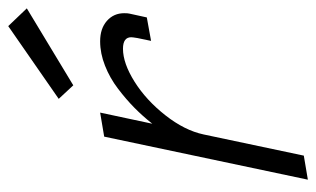

<svg xmlns="http://www.w3.org/2000/svg" viewBox="-170 -594 764 464"><g transform="rotate(-90 212.0 -362.0)"><path d="M205.1 -602.1 237.8 -566.9 423.8 -679.2 380.9 -724.1ZM411.1 -431.2Q412.1 -435.1 412.1 -443.8Q412.1 -469.2 393.6 -485.6Q375 -502 344.2 -502Q314.9 -502 285.2 -490.2Q255.4 -478.5 229.5 -458.7Q203.6 -439 183.3 -418.9Q163.1 -398.9 145 -376L171.9 -502L113.8 -492.2L9.8 0L67.9 -9.8L119.1 -252Q128.9 -297.9 165.3 -344.2Q201.7 -390.6 246.3 -418.7Q291 -446.8 326.2 -446.8Q354 -446.8 354 -426.8Q354 -423.8 352.1 -412.1L345.2 -378.9L401.9 -389.2Z"/></g></svg>

Font: Comic Neue Angular
Style: Italic
Weight: 400
Italic angle: -12°
Designer: Craig Rozynski
Foundry: Craig Rozynski
Version: Version 2.003